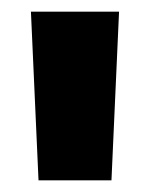

<svg xmlns="http://www.w3.org/2000/svg" viewBox="-20 -760 258 329"><path d="M184 -740 171 -451H46L33 -740Z"/></svg>

Font: Pathway Extreme SemiCondensed
Style: Bold
Weight: 700
Width: 4
Version: Version 1.001;gftools[0.9.26]